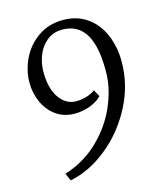

<svg xmlns="http://www.w3.org/2000/svg" viewBox="-119 -702 854 991"><g transform="rotate(-15 308.0 -207.0)"><path d="M456 -282Q464 -565 294 -565Q245 -565 211 -537Q177 -509 160.5 -466.5Q144 -424 144 -379Q144 -290 179.5 -239.5Q215 -189 269 -189Q301 -189 329 -198.5Q357 -208 371 -220L391 -184Q371 -161 331 -145Q291 -129 246 -129Q187 -129 145 -160Q103 -191 81.5 -240Q60 -289 60 -343Q60 -409 90 -471Q120 -533 177 -572.5Q234 -612 310 -612Q385 -612 439 -573.5Q493 -535 520.5 -470Q548 -405 548 -327Q548 -200 487.5 -86Q427 28 331.5 103.5Q236 179 135 198L118 158Q221 126 297 53.5Q373 -19 413 -109Q453 -199 456 -282Z"/></g></svg>

Font: Grenzecho Serif
Style: Serif-Regular
Weight: 400
Designer: Dan Reynolds
Foundry: Dan Reynolds
Version: Version 1.001; ttfautohint (v1.1) -l 5 -r 5 -G 72 -x 0 -D la